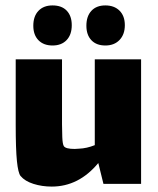

<svg xmlns="http://www.w3.org/2000/svg" viewBox="-20 -679 582 709"><path d="M501 -460V0H362L343 -77Q271 10 171 10Q135 10 103.5 0Q72 -10 56 -29Q47 -40 42.5 -84Q38 -128 38 -218V-460H209V-220Q209 -200 210 -173Q211 -146 216 -139Q223 -129 256 -129L272 -130Q300 -131 330 -143V-460ZM174 -511Q141 -511 122 -530.5Q103 -550 103 -584Q103 -619 122 -639Q141 -659 174 -659Q208 -659 226.5 -639.5Q245 -620 245 -586Q245 -551 226 -531Q207 -511 174 -511ZM369 -511Q336 -511 317.5 -530.5Q299 -550 299 -584Q299 -619 317.5 -639Q336 -659 369 -659Q402 -659 421.5 -639.5Q441 -620 441 -586Q441 -552 421.5 -531.5Q402 -511 369 -511Z"/></svg>

Font: Lalezar
Style: Regular
Weight: 400
Designer: Borna Izadpanah
Foundry: Borna Izadpanah
Version: Version 1.003